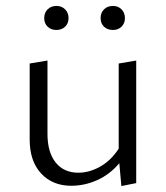

<svg xmlns="http://www.w3.org/2000/svg" viewBox="-20 -622 560 647"><path d="M129 -561Q129 -579 140.5 -590.5Q152 -602 170 -602Q188 -602 199.5 -590.5Q211 -579 211 -561Q211 -543 199.5 -532Q188 -521 170 -521Q152 -521 140.5 -532Q129 -543 129 -561ZM319 -561Q319 -579 330.5 -590.5Q342 -602 361 -602Q378 -602 389.5 -590.5Q401 -579 401 -561Q401 -543 389.5 -532Q378 -521 361 -521Q342 -521 330.5 -532Q319 -543 319 -561ZM439 -418V-5L389 5L382 -72Q350 -34 307.5 -15Q265 4 220 4Q157 4 118.5 -37.5Q80 -79 80 -152V-408L140 -418V-171Q140 -109 167.5 -74.5Q195 -40 244 -40Q281 -40 317.5 -60.5Q354 -81 380 -121V-408Z"/></svg>

Font: Ysabeau Infant Semilight
Style: Regular
Weight: 300
Designer: Christian Thalmann (Catharsis Fonts)
Version: Version 0.003